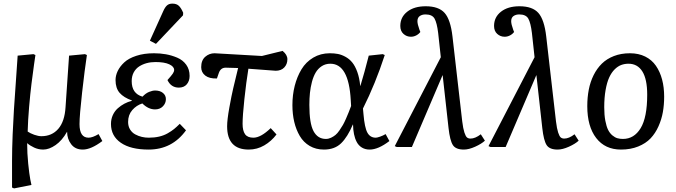

<svg xmlns="http://www.w3.org/2000/svg" viewBox="-20 -817 3759 1067"><path d="M439.9 14.2Q397.9 14.2 375.5 -15.6Q353 -45.4 353 -84H352.1Q325.2 -36.1 289.1 -11Q252.9 14.2 220.2 14.2Q193.4 14.2 169.4 2.9Q145.5 -8.3 131.8 -21H130.9Q130.9 34.2 136.7 92Q142.6 149.9 148.4 180.7L154.8 210.9L58.1 230L46.9 225.1V79.1Q46.9 11.2 50.3 -69.8Q53.7 -150.9 57.4 -207Q61 -263.2 68.1 -362.3Q75.2 -461.4 78.1 -507.8L166 -516.1L176.8 -511.2Q176.3 -509.3 168.9 -456.5Q161.6 -403.8 155 -351.6Q148.4 -299.3 141.8 -223.1Q135.3 -147 133.8 -85.9Q147.5 -76.2 170.2 -68.1Q192.9 -60.1 210 -60.1Q268.6 -60.1 304 -101.1Q339.4 -142.1 344.2 -221.2L363.8 -507.8L452.1 -516.1L462.9 -511.2Q450.7 -430.7 436.3 -303.2Q421.9 -175.8 421.9 -127Q421.9 -51.8 472.2 -51.8Q494.1 -51.8 527.8 -71.8L548.8 -33.2Q485.8 14.2 439.9 14.2Z M886.7 -753.9Q896.5 -776.4 907.7 -786.6Q918.9 -796.9 938 -796.9Q961.4 -796.9 974.4 -784.2Q987.3 -771.5 998 -746.1L997.1 -731.9L846.7 -573.2L813 -590.8ZM805.7 14.2Q706.1 14.2 651.4 -23.7Q596.7 -61.5 596.7 -127.9Q596.7 -154.8 606.9 -177.2Q617.2 -199.7 634.5 -215.1Q651.9 -230.5 671.1 -240.7Q690.4 -251 712.9 -256.8V-258.8Q667.5 -274.9 644.8 -301Q622.1 -327.1 622.1 -372.1Q622.1 -397 634 -422.1Q646 -447.3 670.2 -470Q694.3 -492.7 737.3 -506.8Q780.3 -521 835.9 -521Q870.1 -521 901.9 -515.4Q933.6 -509.8 964.8 -496.6Q996.1 -483.4 1014.9 -457.3Q1033.7 -431.2 1033.7 -395Q1033.7 -367.2 1018.1 -348.6Q1002.4 -330.1 973.6 -330.1Q930.7 -330.1 910.6 -372.1Q932.6 -396.5 940.2 -407.7Q947.8 -418.9 947.8 -428.2Q947.8 -446.8 920.9 -459.5Q894 -472.2 843.8 -472.2Q817.9 -472.2 795.2 -466.1Q772.5 -460 753.4 -447.8Q734.4 -435.5 723.1 -414.6Q711.9 -393.6 711.9 -366.2Q711.9 -296.9 772 -279.8Q789.1 -298.3 808.3 -306.2Q827.6 -314 841.8 -314Q869.1 -314 885.5 -300.5Q901.9 -287.1 901.9 -266.1Q901.9 -243.2 885.3 -226.1Q868.7 -209 841.8 -209Q804.2 -209 771 -242.2Q738.3 -231.9 715.1 -205.3Q691.9 -178.7 691.9 -139.2Q691.9 -115.2 702.9 -97.4Q713.9 -79.6 731.7 -70.1Q749.5 -60.5 768.3 -56.2Q787.1 -51.8 806.6 -51.8Q837.9 -51.8 864.3 -57.9Q890.6 -64 911.9 -76.2Q933.1 -88.4 947.3 -99.9Q961.4 -111.3 979 -128.9L1013.7 -92.8Q936.5 14.2 805.7 14.2Z M1328.1 -128.9Q1328.1 -90.8 1341.8 -71.3Q1355.5 -51.8 1388.2 -51.8Q1429.2 -51.8 1484.4 -105L1516.6 -69.8Q1488.3 -32.2 1448.5 -9Q1408.7 14.2 1362.3 14.2Q1242.2 14.2 1242.2 -115.2Q1242.2 -150.9 1254.6 -219.7Q1267.1 -288.6 1276.1 -326.4Q1285.2 -364.3 1303.2 -439Q1253.4 -440.9 1234.4 -440.9Q1206.5 -440.9 1196.3 -412.1L1185.5 -380.9Q1143.6 -379.4 1120.8 -397Q1098.1 -414.6 1098.1 -443.8Q1098.1 -481.9 1120.6 -501.5Q1143.1 -521 1172.4 -521L1435.5 -505.9L1550.3 -534.2Q1577.1 -512.7 1577.1 -487.8Q1577.1 -460.4 1559.8 -442.1Q1542.5 -423.8 1512.2 -423.8Q1510.3 -423.8 1360.4 -435.1Q1348.1 -359.4 1338.1 -266.1Q1328.1 -172.9 1328.1 -128.9Z M1780.3 14.2Q1735.4 14.2 1700.9 -6.1Q1666.5 -26.4 1646 -61.3Q1625.5 -96.2 1615.2 -139.6Q1605 -183.1 1605 -232.9Q1605 -289.6 1617.9 -340.3Q1630.9 -391.1 1655.5 -431.9Q1680.2 -472.7 1720.9 -496.8Q1761.7 -521 1813 -521Q1837.4 -521 1857.9 -517.1Q1878.4 -513.2 1900.1 -501.2Q1921.9 -489.3 1937.7 -469.7Q1953.6 -450.2 1965.6 -417.2Q1977.5 -384.3 1981.9 -339.8H1982.9Q2004.9 -411.6 2029.3 -507.8L2106.9 -516.1L2118.2 -511.2Q2066.9 -353 1997.1 -213.9L2000 -182.1Q2006.3 -107.9 2021.7 -79.8Q2037.1 -51.8 2068.4 -51.8Q2075.7 -51.8 2092.3 -57.6Q2108.9 -63.5 2123 -71.8L2144 -33.2Q2082 14.2 2034.2 14.2Q2009.8 14.2 1991.5 3.2Q1973.1 -7.8 1962.6 -27.6Q1952.1 -47.4 1947.3 -71.5Q1942.4 -95.7 1941.9 -125H1940.9Q1911.6 -55.7 1875.7 -20.8Q1839.8 14.2 1780.3 14.2ZM1791 -44.9Q1805.7 -44.9 1819.6 -51.5Q1833.5 -58.1 1844.2 -66.9Q1855 -75.7 1866.7 -92.8Q1878.4 -109.9 1885.7 -122.6Q1893.1 -135.3 1903.1 -158.2Q1913.1 -181.2 1917.7 -192.9Q1922.4 -204.6 1931.2 -228L1929.2 -261.2Q1918 -462.9 1815.9 -462.9Q1789.1 -462.9 1768.3 -449.5Q1747.6 -436 1734.6 -414.3Q1721.7 -392.6 1713.6 -362.1Q1705.6 -331.5 1702.4 -300.5Q1699.2 -269.5 1699.2 -233.9Q1699.2 -131.3 1722.4 -88.1Q1745.6 -44.9 1791 -44.9Z M2415 -633.8Q2408.2 -689.9 2395 -713.4Q2381.8 -736.8 2344.7 -736.8Q2325.7 -736.8 2312.7 -727.8Q2299.8 -718.8 2299.8 -699.2Q2299.8 -682.6 2311 -651.9L2315.9 -639.2Q2307.1 -627.4 2293 -620.1Q2278.8 -612.8 2263.7 -612.8Q2239.7 -612.8 2222.2 -628.7Q2204.6 -644.5 2204.6 -672.9Q2204.6 -721.7 2243.2 -752Q2281.7 -782.2 2345.7 -782.2Q2418 -782.2 2450.9 -745.1Q2483.9 -708 2494.6 -613.8L2548.8 -142.1Q2553.7 -102.1 2560.8 -80.6Q2567.9 -59.1 2575.4 -53Q2583 -46.9 2594.7 -46.9Q2621.1 -46.9 2651.9 -70.8L2674.8 -35.2Q2655.8 -17.6 2620.6 -1.7Q2585.4 14.2 2557.6 14.2Q2512.7 14.2 2496.6 -11Q2480.5 -36.1 2472.7 -105L2439.9 -399.9L2436 -391.1L2269 0H2185.1L2173.8 -4.9L2429.7 -499Z M2936 -633.8Q2929.2 -689.9 2916 -713.4Q2902.8 -736.8 2865.7 -736.8Q2846.7 -736.8 2833.7 -727.8Q2820.8 -718.8 2820.8 -699.2Q2820.8 -682.6 2832 -651.9L2836.9 -639.2Q2828.1 -627.4 2814 -620.1Q2799.8 -612.8 2784.7 -612.8Q2760.7 -612.8 2743.2 -628.7Q2725.6 -644.5 2725.6 -672.9Q2725.6 -721.7 2764.2 -752Q2802.7 -782.2 2866.7 -782.2Q2939 -782.2 2971.9 -745.1Q3004.9 -708 3015.6 -613.8L3069.8 -142.1Q3074.7 -102.1 3081.8 -80.6Q3088.9 -59.1 3096.4 -53Q3104 -46.9 3115.7 -46.9Q3142.1 -46.9 3172.9 -70.8L3195.8 -35.2Q3176.8 -17.6 3141.6 -1.7Q3106.4 14.2 3078.6 14.2Q3033.7 14.2 3017.6 -11Q3001.5 -36.1 2993.7 -105L2960.9 -399.9L2957 -391.1L2790 0H2706.1L2694.8 -4.9L2950.7 -499Z M3243.7 -227.1Q3243.7 -275.9 3252 -318.8Q3260.3 -361.8 3278.8 -399.2Q3297.4 -436.5 3324.7 -463.4Q3352.1 -490.2 3391.8 -505.6Q3431.6 -521 3481 -521Q3528.8 -521 3565.7 -502.7Q3602.5 -484.4 3625.2 -451.4Q3647.9 -418.5 3659.4 -375.2Q3670.9 -332 3670.9 -279.8Q3670.9 -234.9 3663.8 -194.3Q3656.7 -153.8 3639.4 -115Q3622.1 -76.2 3595.5 -48.1Q3568.8 -20 3526.6 -2.9Q3484.4 14.2 3430.7 14.2Q3342.8 14.2 3293.2 -50Q3243.7 -114.3 3243.7 -227.1ZM3441.9 -44.9Q3503.9 -44.9 3540.3 -104.7Q3576.7 -164.6 3576.7 -291Q3576.7 -377 3549.8 -419.9Q3522.9 -462.9 3472.7 -462.9Q3451.2 -462.9 3432.1 -455.8Q3413.1 -448.7 3395.5 -431.2Q3377.9 -413.6 3365.5 -386.5Q3353 -359.4 3345.5 -317.1Q3337.9 -274.9 3337.9 -221.2Q3337.9 -178.2 3344 -146Q3350.1 -113.8 3359.6 -95Q3369.1 -76.2 3383.3 -64.5Q3397.5 -52.7 3411.4 -48.8Q3425.3 -44.9 3441.9 -44.9Z"/></svg>

Font: Literata Book
Style: Italic
Weight: 400
Italic angle: -3°
Designer: Latin by Veronika Burian and Jose Scaglione. Greek by Irene Vlachou. Cyrillic by Vera Evstafieva
Foundry: TypeTogether
Version: Version 1.003;PS 001.003;hotconv 1.0.88;makeotf.lib2.5.64775